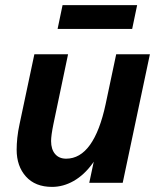

<svg xmlns="http://www.w3.org/2000/svg" viewBox="-20 -716 627 752"><path d="M460.6 0H329.6L362.9 -156.8L390.2 -182Q374.2 -119.2 341.8 -74.9Q309.4 -30.5 268.5 -7.2Q227.6 16 183.9 16Q117.9 16 81.6 -24.6Q45.2 -65.1 45.2 -129.7Q45.2 -151 47.8 -176.5Q50.5 -201.9 56.8 -230.8L114.6 -503.5H246.6L189.4 -230.8Q180.1 -185.5 180.1 -163.6Q180.1 -131.3 195.7 -112.9Q211.3 -94.5 239 -94.5Q293.7 -94.5 332.5 -148.6Q371.2 -202.7 393.7 -307.9L435.1 -503.5H567.1ZM205.6 -602.8 225 -695.8H517.1L497.7 -602.8Z"/></svg>

Font: Wix Madefor Text
Style: Italic
Weight: 400
Italic angle: -12°
Designer: Dalton Maag Ltd
Foundry: Dalton Maag Ltd
Version: Version 3.100